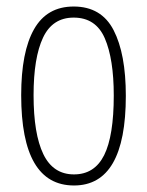

<svg xmlns="http://www.w3.org/2000/svg" viewBox="-20 -559 452 589"><path d="M366 -265Q366 10 207 10Q45 10 45 -267Q45 -400 84.5 -469.5Q124 -539 206 -539Q291 -539 328.5 -466.5Q366 -394 366 -265ZM83 -267Q83 -148 113 -86Q143 -24 207 -24Q270 -24 299.5 -83Q329 -142 329 -266Q329 -378 301.5 -441.5Q274 -505 206 -505Q141 -505 112 -443.5Q83 -382 83 -267Z"/></svg>

Font: Noto Sans Arabic ExtCond ExtLt
Style: Regular
Weight: 200
Width: 2
Designer: Monotype Design Team, Nadine Chahine, Nizar Qandah and Khaled Hosny
Foundry: Monotype Imaging Inc.
Version: Version 2.012; ttfautohint (v1.8.4.7-5d5b)